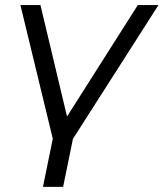

<svg xmlns="http://www.w3.org/2000/svg" viewBox="-20 -547 649 762"><path d="M150.5 194.5 189.5 3.5 61 -527H140.5L246 -84.5L527 -527H609L269.5 4L230.5 194.5Z"/></svg>

Font: Argentum Sans Light
Style: Italic
Weight: 300
Italic angle: -11.3°
Designer: Julieta Ulanovsky (font), Owen Earl (portions from Jones font), Cristiano Sobral (main changes and remaster)
Foundry: Julieta Ulanovsky (font), Owen Earl (portions from Jones font), Cristiano Sobral (main changes and remaster)
Version: Version 3.127